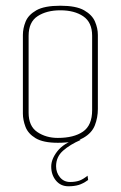

<svg xmlns="http://www.w3.org/2000/svg" viewBox="-20 -495 422 671"><path d="M182 4Q131 4 104.5 -12Q78 -28 69 -52Q60 -76 60 -98V-373Q60 -396 69.5 -419.5Q79 -443 107 -459Q135 -475 191 -475Q246 -475 274 -459Q302 -443 312 -419.5Q322 -396 322 -373V-114Q322 -84 311.5 -57Q301 -30 271 -13Q241 4 182 4ZM182 -13Q238 -13 270 -35Q302 -57 302 -110V-370Q302 -417 271 -438Q240 -459 191 -459Q143 -459 111.5 -438.5Q80 -418 80 -370V-101Q80 -54 110.5 -33.5Q141 -13 182 -13ZM219 156Q192 156 175.5 136Q159 116 159 87Q159 61 180.5 33.5Q202 6 248 -10L262 -6Q225 10 200.5 31.5Q176 53 176 86Q176 108 189.5 124.5Q203 141 225 141Q243 141 256.5 136.5Q270 132 286 119L288 134Q270 147 254.5 151.5Q239 156 219 156Z"/></svg>

Font: Smooch Sans Thin Thin
Style: Regular
Weight: 250
Version: Version 1.010